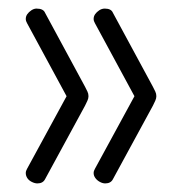

<svg xmlns="http://www.w3.org/2000/svg" viewBox="-20 -501 422 447"><path d="M225 -74Q219 -74 212.5 -77.5Q206 -81 202 -86.5Q198 -92 198 -98Q198 -103 201 -108L293 -277L201 -447Q198 -452 198 -457Q198 -463 201.5 -468Q205 -473 211 -477Q217 -481 224 -481Q239 -481 243 -471L336 -299Q339 -293 341.5 -288Q344 -283 344 -277Q344 -272 341.5 -266.5Q339 -261 336 -255L243 -84Q238 -74 225 -74ZM67 -74Q61 -74 54 -77.5Q47 -81 43.5 -86.5Q40 -92 40 -98Q40 -103 43 -108L135 -277L43 -447Q40 -452 40 -457Q40 -463 43.5 -468Q47 -473 53 -477Q59 -481 65 -481Q81 -481 85 -471L178 -299Q181 -293 183.5 -288Q186 -283 186 -277Q186 -272 183.5 -266.5Q181 -261 178 -255L85 -84Q80 -74 67 -74Z"/></svg>

Font: Dosis Light
Style: Regular
Weight: 300
Designer: EdgarTolentino, PabloImpallari, IginoMarini
Foundry: EdgarTolentino, PabloImpallari, IginoMarini
Version: Version 3.001; ttfautohint (v1.8.2)